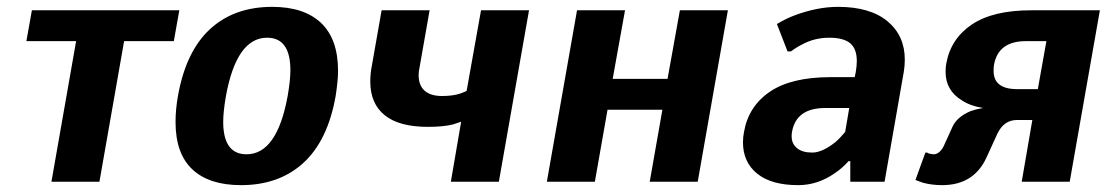

<svg xmlns="http://www.w3.org/2000/svg" viewBox="-20 -530 3235 560"><path d="M130 0 202 -410H57L73 -500H503L487 -410H342L270 0Z M492 -174Q492 -211 499 -250Q522 -380 592.5 -445Q663 -510 774 -510Q867 -510 916.5 -463Q966 -416 966 -323Q966 -296 959 -250Q936 -120 865 -55Q794 10 683 10Q590 10 541 -36Q492 -82 492 -174ZM819 -250Q827 -296 827 -325Q827 -420 759 -420Q670 -420 639 -250Q631 -204 631 -175Q631 -80 699 -80Q788 -80 819 -250Z M1325 -175Q1325 -175 1301 -167Q1273 -160 1228 -160Q1144 -160 1102 -194Q1060 -228 1060 -292Q1060 -315 1064 -335L1093 -500H1233L1204 -335Q1201 -322 1201 -311Q1201 -281 1218.5 -265.5Q1236 -250 1269 -250Q1301 -250 1322 -257Q1326 -259 1331 -260.5Q1336 -262 1341 -265L1383 -500H1523L1435 0H1295Z M1575 0 1663 -500H1803L1767 -300H1927L1963 -500H2103L2015 0H1875L1912 -210H1752L1715 0Z M2147 -115Q2147 -130 2150 -145Q2163 -220 2225.5 -262.5Q2288 -305 2403 -305H2473L2476 -320Q2479 -338 2479 -352Q2479 -388 2459.5 -404Q2440 -420 2399 -420Q2355 -420 2319 -400Q2301 -391 2287 -380H2277L2246 -460Q2273 -476 2297 -485Q2364 -510 2424 -510Q2518 -510 2568.5 -468Q2619 -426 2619 -356Q2619 -338 2616 -320L2560 0H2460V-60H2455Q2435 -38 2415 -25Q2365 10 2308 10Q2230 10 2188.5 -23.5Q2147 -57 2147 -115ZM2416 -115Q2429 -126 2445 -145L2457 -215H2387Q2302 -215 2290 -145Q2289 -141 2289 -132Q2289 -111 2304.5 -98Q2320 -85 2349 -85Q2378 -85 2416 -115Z M2672 3 2650 -5 2679 -85H2684L2690 -82Q2700 -80 2704 -80Q2712 -80 2720 -87Q2728 -94 2733 -105L2758 -160Q2771 -189 2811 -206Q2828 -212 2847 -215Q2810 -221 2786 -237Q2738 -266 2738 -320Q2738 -336 2740 -345Q2753 -417 2814.5 -458.5Q2876 -500 2988 -500H3188L3100 0H2960L2991 -180H2946Q2908 -180 2889 -140L2857 -70Q2820 10 2728 10Q2698 10 2672 3ZM3007 -270 3032 -410H2972Q2891 -410 2879 -340Q2878 -334 2878 -323Q2878 -270 2947 -270Z"/></svg>

Font: Scada
Style: Bold Italic
Weight: 700
Italic angle: -10°
Version: Version 4.000